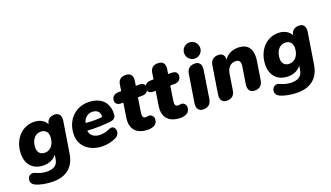

<svg xmlns="http://www.w3.org/2000/svg" viewBox="-79 -1337 3661 2125"><g transform="rotate(-20 1751.0 -275.0)"><path d="M264 191C424 191 515 106 537 -39L595 -401C605 -464 579 -501 527 -501C474 -501 440 -476 430 -423C404 -475 349 -503 281 -503C131 -503 29 -373 29 -215C29 -86 108 -13 227 -13C288 -13 345 -36 379 -84L370 -30C359 38 311 64 237 64C194 64 146 52 108 33C27 -6 -24 112 57 151C110 177 187 191 264 191ZM286 -140C232 -140 202 -174 202 -226C202 -307 244 -376 317 -376C371 -376 402 -341 402 -289C402 -209 359 -140 286 -140Z M913 11C963 11 1024 0 1071 -25C1147 -63 1119 -182 1038 -142C1008 -127 968 -117 931 -117C859 -117 811 -152 808 -210C905 -202 1004 -207 1090 -217C1113 -220 1143 -233 1147 -266C1161 -382 1103 -497 931 -502C772 -507 654 -387 652 -218C650 -86 756 11 913 11ZM820 -295 821 -301C831 -346 873 -390 933 -387C994 -383 1019 -347 1015 -296C953 -287 886 -290 820 -295Z M1451 11C1465 11 1476 9 1494 4C1528 -3 1558 -29 1558 -76C1558 -103 1536 -132 1507 -132C1492 -132 1491 -128 1471 -128C1436 -128 1426 -149 1436 -206L1461 -365H1513C1561 -365 1590 -396 1590 -439C1590 -474 1564 -492 1521 -492H1482L1491 -550C1500 -610 1472 -644 1414 -644C1361 -644 1329 -618 1321 -565L1310 -492H1282C1229 -492 1197 -466 1197 -419C1197 -384 1222 -365 1265 -365H1289L1263 -198C1243 -76 1301 11 1451 11Z M1832 11C1846 11 1857 9 1875 4C1909 -3 1939 -29 1939 -76C1939 -103 1917 -132 1888 -132C1873 -132 1872 -128 1852 -128C1817 -128 1807 -149 1817 -206L1842 -365H1894C1942 -365 1971 -396 1971 -439C1971 -474 1945 -492 1902 -492H1863L1872 -550C1881 -610 1853 -644 1795 -644C1742 -644 1710 -618 1702 -565L1691 -492H1663C1610 -492 1578 -466 1578 -419C1578 -384 1603 -365 1646 -365H1670L1644 -198C1624 -76 1682 11 1832 11Z M2097 9C2155 9 2187 -20 2197 -76L2248 -401C2258 -464 2232 -501 2178 -501C2121 -501 2088 -472 2079 -416L2027 -91C2017 -28 2044 9 2097 9ZM2202 -552C2255 -552 2296 -594 2296 -646C2296 -699 2255 -741 2202 -741C2149 -741 2108 -699 2108 -646C2108 -594 2149 -552 2202 -552Z M2375 8C2432 8 2465 -21 2474 -78L2503 -262C2514 -330 2552 -371 2610 -371C2657 -371 2672 -342 2663 -288L2632 -93C2622 -30 2649 8 2703 8C2760 8 2793 -21 2802 -78L2836 -291C2859 -439 2794 -503 2688 -503C2617 -503 2560 -474 2525 -421C2530 -473 2502 -501 2454 -501C2399 -501 2365 -472 2356 -416L2305 -93C2295 -30 2321 8 2375 8Z M3143 191C3303 191 3394 106 3416 -39L3474 -401C3484 -464 3458 -501 3406 -501C3353 -501 3319 -476 3309 -423C3283 -475 3228 -503 3160 -503C3010 -503 2908 -373 2908 -215C2908 -86 2987 -13 3106 -13C3167 -13 3224 -36 3258 -84L3249 -30C3238 38 3190 64 3116 64C3073 64 3025 52 2987 33C2906 -6 2855 112 2936 151C2989 177 3066 191 3143 191ZM3165 -140C3111 -140 3081 -174 3081 -226C3081 -307 3123 -376 3196 -376C3250 -376 3281 -341 3281 -289C3281 -209 3238 -140 3165 -140Z"/></g></svg>

Font: SN Pro Heavy
Style: Italic
Weight: 800
Italic angle: -9°
Designer: Tobias Whetton
Foundry: Supernotes
Version: Version 1.001;Glyphs 3.2 (3249)